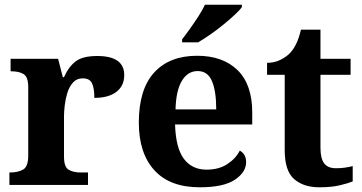

<svg xmlns="http://www.w3.org/2000/svg" viewBox="-20 -786 1539 816"><path d="M20 0V-53H23Q57 -53 78.5 -65.5Q100 -78 100 -125V-415Q100 -459 80.5 -471Q61 -483 28 -483H25V-536H227L247 -458H252Q272 -503 302 -525.5Q332 -548 393 -548Q508 -548 508 -467Q508 -421 474.5 -395.5Q441 -370 381 -370Q381 -411 371 -432Q361 -453 332 -453Q306 -453 290 -435Q274 -417 266 -390.5Q258 -364 255 -337Q252 -310 252 -293V-120Q252 -76 272 -64.5Q292 -53 322 -53H354V0Z M829 10Q702 10 636 -62.5Q570 -135 570 -265Q570 -406 635 -477.5Q700 -549 818 -549Q927 -549 989.5 -488Q1052 -427 1052 -308V-257H724Q727 -157 761.5 -111Q796 -65 858 -65Q910 -65 946 -88.5Q982 -112 999 -146Q1026 -131 1026 -97Q1026 -54 978 -22Q930 10 829 10ZM899 -321Q899 -398 881 -441Q863 -484 820 -484Q778 -484 753 -442.5Q728 -401 726 -321ZM754 -619Q769 -638 787.5 -664Q806 -690 823.5 -717Q841 -744 851 -766H1008V-756Q999 -743 977.5 -723Q956 -703 929 -681Q902 -659 874 -639.5Q846 -620 822 -606H754Z M1337 10Q1270 10 1230 -25Q1190 -60 1190 -148V-468H1115V-519Q1147 -519 1172.5 -532Q1198 -545 1213 -561Q1244 -594 1259 -660H1342V-536H1470V-468H1342V-158Q1342 -113 1357.5 -92Q1373 -71 1408 -71Q1428 -71 1445.5 -73.5Q1463 -76 1479 -80V-15Q1463 -8 1426.5 1Q1390 10 1337 10Z"/></svg>

Font: Noto Serif Tibetan
Style: Bold
Weight: 700
Designer: Monotype Design Team
Foundry: Monotype Imaging Inc.
Version: Version 2.103; ttfautohint (v1.8.4.7-5d5b)